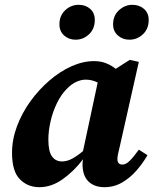

<svg xmlns="http://www.w3.org/2000/svg" viewBox="-20 -763 638 798"><path d="M181 -183Q181 -134 196 -113Q211 -92 238 -92Q258 -92 279 -103Q300 -114 325 -135L386 -420Q362 -432 336 -432Q317 -432 296.5 -422.5Q276 -413 257 -393Q234 -370 216.5 -334Q199 -298 190 -258Q181 -218 181 -183ZM414 15Q373 15 348.5 -8Q324 -31 323 -77Q323 -84 323.5 -89.5Q324 -95 325 -101Q288 -52 241 -18.5Q194 15 144 15Q95 15 62.5 -18Q30 -51 30 -128Q30 -183 50.5 -238Q71 -293 106 -341.5Q141 -390 185 -428Q229 -466 277 -487.5Q325 -509 371 -509Q398 -509 420 -500.5Q442 -492 461 -477L519 -514L557 -506L478 -155Q474 -138 471 -125Q468 -112 468 -102Q468 -79 489 -79Q503 -79 519 -94.5Q535 -110 557 -141L593 -118Q574 -85 547.5 -54.5Q521 -24 487.5 -4.5Q454 15 414 15ZM294 -598Q266 -598 246.5 -615.5Q227 -633 227 -662Q227 -698 251 -720.5Q275 -743 307 -743Q336 -743 355 -726Q374 -709 374 -680Q374 -643 350 -620.5Q326 -598 294 -598ZM518 -598Q490 -598 470 -615.5Q450 -633 450 -662Q450 -698 474.5 -720.5Q499 -743 530 -743Q559 -743 578.5 -726Q598 -709 598 -680Q598 -643 574 -620.5Q550 -598 518 -598Z"/></svg>

Font: Source Serif 4 SmText
Style: Bold Italic
Weight: 700
Italic angle: -12°
Designer: Frank Grießhammer
Foundry: Adobe
Version: Version 4.005;hotconv 1.1.0;makeotfexe 2.6.0